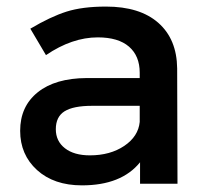

<svg xmlns="http://www.w3.org/2000/svg" viewBox="-20 -556 626 581"><path d="M41 -160.2Q41 -233.9 94 -276.6Q147 -319.3 242.2 -319.8H402.8V-335.9Q402.8 -386.7 370.4 -414.8Q337.9 -442.9 275.9 -442.9Q198.2 -442.9 119.1 -389.2L71.8 -469.2Q132.8 -505.4 181.2 -520.8Q229.5 -536.1 300.8 -536.1Q403.3 -536.1 459.2 -486.8Q515.1 -437.5 516.1 -349.1L517.1 0H403.8V-64.9Q347.2 4.9 228 4.9Q143.1 4.9 92 -41.5Q41 -87.9 41 -160.2ZM148.9 -165Q148.9 -128.9 176.5 -107.4Q204.1 -85.9 252 -85.9Q313.5 -85.9 356 -114.5Q398.4 -143.1 402.8 -187V-235.8H258.8Q201.7 -235.8 175.3 -219.2Q148.9 -202.6 148.9 -165Z"/></svg>

Font: Trueno
Style: Rg
Weight: 400
Designer: Julieta Ulanovsky
Foundry: Julieta Ulanovsky
Version: Version 3.001b